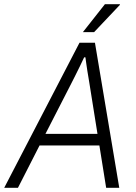

<svg xmlns="http://www.w3.org/2000/svg" viewBox="-50 -888 645 908"><path d="M-30 0 326 -686H399L514 0H452L420 -200H137L35 0ZM165 -255H411L373 -493Q371 -505 368.5 -520.5Q366 -536 363 -553.5Q360 -571 358 -587.5Q356 -604 354 -617H348Q340 -599 328.5 -576Q317 -553 306 -530.5Q295 -508 287 -493ZM342 -736 446 -868H517V-865L395 -736Z"/></svg>

Font: Archivo SemiCondensed ExtraLight
Style: Italic
Weight: 250
Width: 4
Italic angle: -10°
Designer: Hector Gatti
Foundry: Omnibus-Type
Version: Version 2.001